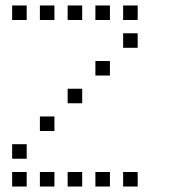

<svg xmlns="http://www.w3.org/2000/svg" viewBox="-20 -696 640 692"><path d="M24.8 -676.2Q23.8 -676.2 23.8 -676.2Q23.8 -676.2 23.8 -675.2V-624.8Q23.8 -623.8 23.8 -623.8Q23.8 -623.8 24.8 -623.8H75.2Q76.2 -623.8 76.2 -623.8Q76.2 -623.8 76.2 -624.8V-675.2Q76.2 -676.2 76.2 -676.2Q76.2 -676.2 75.2 -676.2ZM124.8 -676.2Q123.8 -676.2 123.8 -676.2Q123.8 -676.2 123.8 -675.2V-624.8Q123.8 -623.8 123.8 -623.8Q123.8 -623.8 124.8 -623.8H175.2Q176.2 -623.8 176.2 -623.8Q176.2 -623.8 176.2 -624.8V-675.2Q176.2 -676.2 176.2 -676.2Q176.2 -676.2 175.2 -676.2ZM224.8 -676.2Q223.8 -676.2 223.8 -676.2Q223.8 -676.2 223.8 -675.2V-624.8Q223.8 -623.8 223.8 -623.8Q223.8 -623.8 224.8 -623.8H275.2Q276.2 -623.8 276.2 -623.8Q276.2 -623.8 276.2 -624.8V-675.2Q276.2 -676.2 276.2 -676.2Q276.2 -676.2 275.2 -676.2ZM324.8 -676.2Q323.8 -676.2 323.8 -676.2Q323.8 -676.2 323.8 -675.2V-624.8Q323.8 -623.8 323.8 -623.8Q323.8 -623.8 324.8 -623.8H375.2Q376.2 -623.8 376.2 -623.8Q376.2 -623.8 376.2 -624.8V-675.2Q376.2 -676.2 376.2 -676.2Q376.2 -676.2 375.2 -676.2ZM424.8 -676.2Q423.8 -676.2 423.8 -676.2Q423.8 -676.2 423.8 -675.2V-624.8Q423.8 -623.8 423.8 -623.8Q423.8 -623.8 424.8 -623.8H475.2Q476.2 -623.8 476.2 -623.8Q476.2 -623.8 476.2 -624.8V-675.2Q476.2 -676.2 476.2 -676.2Q476.2 -676.2 475.2 -676.2ZM424.8 -576.2Q423.8 -576.2 423.8 -576.2Q423.8 -576.2 423.8 -575.2V-524.8Q423.8 -523.8 423.8 -523.8Q423.8 -523.8 424.8 -523.8H475.2Q476.2 -523.8 476.2 -523.8Q476.2 -523.8 476.2 -524.8V-575.2Q476.2 -576.2 476.2 -576.2Q476.2 -576.2 475.2 -576.2ZM324.8 -476.2Q323.8 -476.2 323.8 -476.2Q323.8 -476.2 323.8 -475.2V-424.8Q323.8 -423.8 323.8 -423.8Q323.8 -423.8 324.8 -423.8H375.2Q376.2 -423.8 376.2 -423.8Q376.2 -423.8 376.2 -424.8V-475.2Q376.2 -476.2 376.2 -476.2Q376.2 -476.2 375.2 -476.2ZM224.8 -376.2Q223.8 -376.2 223.8 -376.2Q223.8 -376.2 223.8 -375.2V-324.8Q223.8 -323.8 223.8 -323.8Q223.8 -323.8 224.8 -323.8H275.2Q276.2 -323.8 276.2 -323.8Q276.2 -323.8 276.2 -324.8V-375.2Q276.2 -376.2 276.2 -376.2Q276.2 -376.2 275.2 -376.2ZM124.8 -276.2Q123.8 -276.2 123.8 -276.2Q123.8 -276.2 123.8 -275.2V-224.8Q123.8 -223.8 123.8 -223.8Q123.8 -223.8 124.8 -223.8H175.2Q176.2 -223.8 176.2 -223.8Q176.2 -223.8 176.2 -224.8V-275.2Q176.2 -276.2 176.2 -276.2Q176.2 -276.2 175.2 -276.2ZM24.8 -176.2Q23.8 -176.2 23.8 -176.2Q23.8 -176.2 23.8 -175.2V-124.8Q23.8 -123.8 23.8 -123.8Q23.8 -123.8 24.8 -123.8H75.2Q76.2 -123.8 76.2 -123.8Q76.2 -123.8 76.2 -124.8V-175.2Q76.2 -176.2 76.2 -176.2Q76.2 -176.2 75.2 -176.2ZM24.8 -76.2Q23.8 -76.2 23.8 -76.2Q23.8 -76.2 23.8 -75.2V-24.8Q23.8 -23.8 23.8 -23.8Q23.8 -23.8 24.8 -23.8H75.2Q76.2 -23.8 76.2 -23.8Q76.2 -23.8 76.2 -24.8V-75.2Q76.2 -76.2 76.2 -76.2Q76.2 -76.2 75.2 -76.2ZM124.8 -76.2Q123.8 -76.2 123.8 -76.2Q123.8 -76.2 123.8 -75.2V-24.8Q123.8 -23.8 123.8 -23.8Q123.8 -23.8 124.8 -23.8H175.2Q176.2 -23.8 176.2 -23.8Q176.2 -23.8 176.2 -24.8V-75.2Q176.2 -76.2 176.2 -76.2Q176.2 -76.2 175.2 -76.2ZM224.8 -76.2Q223.8 -76.2 223.8 -76.2Q223.8 -76.2 223.8 -75.2V-24.8Q223.8 -23.8 223.8 -23.8Q223.8 -23.8 224.8 -23.8H275.2Q276.2 -23.8 276.2 -23.8Q276.2 -23.8 276.2 -24.8V-75.2Q276.2 -76.2 276.2 -76.2Q276.2 -76.2 275.2 -76.2ZM324.8 -76.2Q323.8 -76.2 323.8 -76.2Q323.8 -76.2 323.8 -75.2V-24.8Q323.8 -23.8 323.8 -23.8Q323.8 -23.8 324.8 -23.8H375.2Q376.2 -23.8 376.2 -23.8Q376.2 -23.8 376.2 -24.8V-75.2Q376.2 -76.2 376.2 -76.2Q376.2 -76.2 375.2 -76.2ZM424.8 -76.2Q423.8 -76.2 423.8 -76.2Q423.8 -76.2 423.8 -75.2V-24.8Q423.8 -23.8 423.8 -23.8Q423.8 -23.8 424.8 -23.8H475.2Q476.2 -23.8 476.2 -23.8Q476.2 -23.8 476.2 -24.8V-75.2Q476.2 -76.2 476.2 -76.2Q476.2 -76.2 475.2 -76.2Z"/></svg>

Font: Doto Black
Style: Regular
Weight: 900
Monospace: yes
Version: Version 1.000